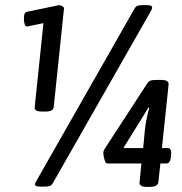

<svg xmlns="http://www.w3.org/2000/svg" viewBox="-20 -723 710 747"><path d="M143 -289Q113 -289 115 -306L149 -633L86 -620Q78 -620 75.5 -630Q73 -640 73 -650Q73 -665 76.5 -671Q80 -677 89 -678L210 -703Q216 -703 223 -698.5Q230 -694 229 -690L189 -306Q187 -289 157 -289ZM137 3Q116 3 116 -6Q116 -10 122 -20L502 -687Q508 -698 514.5 -700.5Q521 -703 535 -703H551Q572 -703 572 -694Q572 -689 567 -680L187 -13Q181 -2 174 0.5Q167 3 153 3ZM551 4Q534 4 528 -1Q522 -6 523 -13L530 -87H397Q391 -87 386.5 -102Q382 -117 382 -128Q382 -135 386 -142L552 -397Q558 -407 565.5 -409.5Q573 -412 589 -412H608Q637 -412 636 -394L610 -147H633Q648 -147 646 -121L645 -112Q642 -87 627 -87H604L596 -13Q595 -6 587.5 -1Q580 4 563 4ZM561 -304 558 -305 460 -147H537L544 -220Q546 -239 551 -263.5Q556 -288 561 -304Z"/></svg>

Font: Asap Condensed Condensed SemiBold
Style: Italic
Weight: 600
Width: 3
Italic angle: -6°
Designer: Pablo Cosgaya
Foundry: Omnibus-Type
Version: Version 3.001; ttfautohint (v1.8.4.7-5d5b)